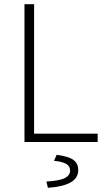

<svg xmlns="http://www.w3.org/2000/svg" viewBox="-20 -679 507 918"><path d="M97 0V-659H143V-40H447V0ZM209 219 202 189Q267 185 291 172Q315 159 315 137Q315 114 294.5 103.5Q274 93 238 90L251 61Q308 69 331 85.5Q354 102 354 134Q354 173 317 193.5Q280 214 209 219Z"/></svg>

Font: Giro Light
Style: Regular
Weight: 300
Designer: Paul D. Hunt
Foundry: Adobe Systems Incorporated
Version: Version 1.000;PS 1.0;hotconv 1.0.88;makeotf.lib2.5.647800